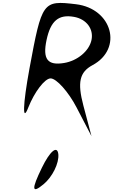

<svg xmlns="http://www.w3.org/2000/svg" viewBox="-20 -857 779 1320"><path d="M268 296C195 446 198 477 279 410C340 360 387 265 381 203C374 140 324 181 268 296ZM183 -388C136 -132 133 -10 175 -119C217 -225 288 -318 328 -318C368 -318 451 -225 506 -119L609 79L553 -132C511 -291 527 -361 616 -409C827 -522 752 -798 502 -828C274 -855 268 -847 183 -388ZM300 -582C328 -714 383 -760 489 -741C574 -726 625 -658 609 -582C593 -506 512 -439 421 -424C307 -405 272 -450 300 -582Z"/></svg>

Font: Venom Sans
Style: Obl
Weight: 400
Version: Version 1.001